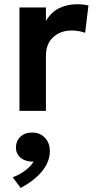

<svg xmlns="http://www.w3.org/2000/svg" viewBox="-20 -536 462 928"><path d="M74 0V-500H202V-434.5Q228 -478.5 267.2 -497Q306.5 -515.5 352 -515.5Q368 -515.5 381.5 -514Q395 -512.5 407.5 -509.5L391.5 -377.5Q376 -383 359.2 -385.8Q342.5 -388.5 326 -388.5Q272 -388.5 237 -356.2Q202 -324 202 -266V0ZM80 372.5 41.5 321Q76 308 103 287.2Q130 266.5 142.5 245Q139 245 135.5 245Q116.5 245 98.5 237.8Q80.5 230.5 68.8 214.8Q57 199 57 178Q57 145 78.8 124.8Q100.5 104.5 134.5 104.5Q172.5 104.5 196.8 129.5Q221 154.5 221 195Q221 227.5 205.2 258.5Q189.5 289.5 158.2 318.2Q127 347 80 372.5Z"/></svg>

Font: Geologica EX Med
Style: Regular
Weight: 500
Designer: Sindre Bremnes, Frode Helland
Foundry: Monokrom Skriftforlag AS
Version: Version 1.010;gftools[0.9.28]